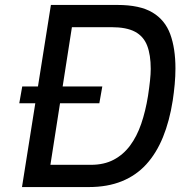

<svg xmlns="http://www.w3.org/2000/svg" viewBox="-20 -757 730 777"><path d="M58 -339 70 -407H394L382 -339ZM69 0 186 -737H455Q546 -737 597 -706.5Q648 -676 669 -618.5Q690 -561 690 -480Q690 -449 687 -416Q684 -383 679 -350Q666 -267 639.5 -202Q613 -137 572 -92Q531 -47 473 -23.5Q415 0 339 0ZM184 -90H348Q401 -90 440 -110.5Q479 -131 506.5 -168Q534 -205 551.5 -256Q569 -307 579 -369Q584 -402 587 -430Q590 -458 590 -478Q590 -535 575.5 -572.5Q561 -610 526.5 -628.5Q492 -647 431 -647H271Z"/></svg>

Font: Exo Thin Medium
Style: Italic
Weight: 500
Italic angle: -9°
Version: Version 2.000